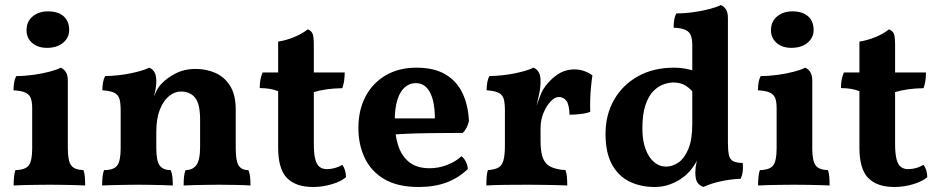

<svg xmlns="http://www.w3.org/2000/svg" viewBox="-20 -737 3739 766"><path d="M34.4 3Q34.4 -14.8 35.9 -30.5Q37.4 -46.2 41.5 -58.3Q81.5 -59.3 94.9 -77.3Q108.4 -95.3 108.4 -145.3V-306.2Q108.4 -329.7 103.1 -344.7Q97.8 -359.6 81.8 -367.4Q65.8 -375.1 33.9 -376.7Q33.9 -391.9 36.2 -406.6Q38.4 -421.3 45 -433.5Q78.3 -433.5 113.9 -438.5Q149.5 -443.5 178.6 -451.3Q207.7 -459 221.8 -467Q235 -461.9 242.8 -449.5Q250.6 -437.1 250.6 -414.5V-145.3Q250.6 -95.3 263.9 -77.3Q277.1 -59.3 313.3 -58.3Q317.3 -46.2 318.6 -29.8Q319.8 -13.4 319.8 3Q305.4 2 282.3 1.5Q259.1 1 232 0.5Q204.9 0 177.6 0Q150.8 0 122.9 0.5Q95.1 1 72 1.5Q48.8 2 34.4 3ZM167.3 -546.1Q130.8 -546.1 108.4 -565.7Q85.9 -585.3 85.9 -616.1Q85.9 -651.9 110.7 -671.8Q135.4 -691.7 171 -691.7Q211.6 -691.7 233.8 -672.1Q256 -652.5 256 -617.1Q256 -586.8 231.8 -566.4Q207.5 -546.1 167.3 -546.1Z M461.4 -208.8V-296.3Q461.4 -325 456.9 -341.5Q452.4 -358.1 437 -366.4Q421.5 -374.6 388.5 -376.7Q388.5 -391.9 390.7 -406.6Q393 -421.3 399.6 -433.5Q453 -434.5 502.4 -444.7Q551.8 -455 575.3 -467Q588.5 -461.9 596.1 -449.3Q603.6 -436.6 603.6 -412.6ZM920.5 -145.3Q920.5 -94.8 932.1 -76.6Q943.8 -58.3 971.1 -58.3Q976.2 -45.6 977.8 -31.2Q979.3 -16.7 979.3 3Q957.3 1.5 922.5 0.8Q887.7 0 854.6 0Q833 0 805.3 0.5Q777.6 1 752.8 1.5Q728.1 2 712.6 3Q712.6 -14.7 713.9 -29.9Q715.2 -45.1 720.2 -58.3Q748.4 -58.3 763.3 -78.1Q778.3 -97.9 778.3 -151V-259.7Q778.3 -323.4 758 -347.6Q737.8 -371.8 701.5 -371.8Q676.5 -371.8 654.2 -353.4Q631.8 -335.1 617.7 -299.6Q603.6 -264.2 603.6 -211V-145.3Q603.6 -94.2 617.3 -76.3Q631 -58.3 661.1 -58.3Q666.7 -44.1 668 -29.9Q669.3 -15.7 669.3 3Q654.7 2 631.1 1.5Q607.4 1 581.5 0.5Q555.6 0 532.5 0Q510.4 0 482.1 0.5Q453.9 1 428.1 1.5Q402.4 2 387.4 3Q387.4 -15.7 389.2 -31.7Q391 -47.7 395 -58.3Q434 -58.3 447.7 -76.8Q461.4 -95.3 461.4 -145.3V-296.3L603.6 -412.6Q603.6 -400.6 601.3 -385Q599 -369.5 594 -352.5Q599.6 -365.3 605.7 -377.3Q611.9 -389.3 621.5 -399.9Q642.2 -423.4 678.1 -442.7Q714.1 -462 761.3 -462Q803 -462 839.4 -446Q875.8 -430 898.2 -394.2Q920.5 -358.4 920.5 -299Z M1229.2 9Q1159.8 9 1124.8 -27Q1089.7 -63 1089.7 -148.2V-373.2Q1074.2 -379.3 1057.2 -382.3Q1040.1 -385.2 1016.2 -385.7Q1016.2 -403.9 1018.7 -418.1Q1021.2 -432.3 1027.8 -448H1089.7V-571.1Q1122.8 -576.1 1155.1 -589.7Q1187.4 -603.3 1207.6 -620Q1221.8 -614.4 1226.9 -603Q1232 -591.6 1232 -558.6V-448H1355.2Q1355.2 -429.6 1352.9 -414.5Q1350.6 -399.3 1345.6 -385.2Q1312.3 -384.7 1284.1 -380.7Q1255.9 -376.7 1232 -369.6V-164.5Q1232 -124.7 1237.7 -102.4Q1243.3 -80.1 1255 -71.2Q1266.7 -62.2 1284.2 -62.2Q1300.5 -62.2 1316.3 -66.7Q1332 -71.1 1345.5 -79.4Q1359.6 -60.8 1360.5 -30.3Q1341.4 -13.3 1304.4 -2.2Q1267.5 9 1229.2 9Z M1650.5 9Q1566.4 9 1513.4 -22.2Q1460.4 -53.4 1435.1 -106.9Q1409.8 -160.3 1409.8 -226.4Q1409.8 -297.2 1437.9 -351.2Q1466 -405.2 1518.3 -436.1Q1570.5 -467 1641.3 -467Q1713.1 -467 1758.4 -439.5Q1803.6 -412 1826 -363.7Q1848.3 -315.4 1850.8 -253.7Q1844.2 -224.9 1826.4 -206.7Q1801 -206.7 1764.9 -206.4Q1728.8 -206.2 1687.4 -205.7Q1646 -205.2 1603.6 -203.4Q1561.2 -201.6 1522.8 -199.1V-264.7H1714.9Q1714.9 -331.8 1695.4 -368.6Q1675.8 -405.4 1638.6 -405.4Q1615.1 -405.4 1596 -389.6Q1576.9 -373.8 1565.9 -340.2Q1554.8 -306.6 1554.8 -252.6Q1554.8 -201.5 1567.8 -158.9Q1580.8 -116.4 1611.3 -91.1Q1641.7 -65.8 1694.5 -65.8Q1729.1 -65.8 1763.2 -78.7Q1797.3 -91.6 1820.7 -113.4Q1830.3 -107.8 1838 -92.8Q1845.8 -77.8 1846.3 -62.5Q1808.6 -26.4 1760.7 -8.7Q1712.8 9 1650.5 9Z M2136.6 -173.1Q2136.6 -130.1 2146.1 -106Q2155.7 -82 2177.5 -71.4Q2199.3 -60.8 2236.1 -58.3Q2240.6 -46.1 2241.9 -29.9Q2243.1 -13.6 2243.1 3Q2226.1 2 2200.3 1.5Q2174.6 1 2145.9 0.5Q2117.1 0 2088.9 0Q2044 0 1996.1 0.5Q1948.2 1 1920.4 3Q1920.4 -17.8 1921.6 -32.5Q1922.9 -47.1 1926.4 -58.3Q1953.4 -60.3 1968.2 -68.3Q1982.9 -76.3 1988.6 -97.4Q1994.4 -118.5 1994.4 -158.3V-227H2136.6ZM2136.6 -294.6V-208.8H1994.4V-318.2L2136.6 -412.6Q2136.6 -388 2131.1 -362.5Q2125.7 -337.1 2118 -302.3ZM2114.6 -297.9Q2123 -320.6 2131.1 -343.9Q2139.2 -367.1 2146.2 -379.1Q2168.2 -414.1 2200.3 -437.1Q2232.4 -460.1 2271.9 -460.1Q2310.9 -460.1 2343.5 -436.1Q2340.4 -416.4 2337.9 -390.5Q2335.4 -364.5 2334.6 -338.5Q2333.9 -312.6 2334.9 -290.9Q2320.2 -284.8 2295.8 -282.1Q2271.4 -279.3 2252.3 -279.3Q2250.9 -319.5 2239.7 -334.7Q2228.6 -350 2208.6 -350Q2193.6 -350 2176.8 -332.3Q2159.9 -314.7 2148.3 -286.6Q2136.6 -258.5 2136.6 -225.2ZM1994.4 -208.8V-296.3Q1994.4 -325 1989.9 -341.5Q1985.4 -358.1 1970 -366.4Q1954.5 -374.6 1921.5 -376.7Q1921.5 -391.9 1923.7 -406.6Q1926 -421.3 1932.6 -433.5Q1986 -434.5 2035.4 -444.7Q2084.8 -455 2108.3 -467Q2121.5 -461.9 2129.1 -449.3Q2136.6 -436.6 2136.6 -412.6Z M2668.8 -467Q2692.1 -467 2711.5 -463.6Q2730.9 -460.1 2752.7 -453.7V-360.5Q2735.4 -382.6 2715.5 -395.2Q2695.7 -407.9 2666.9 -407.9Q2648 -407.9 2626.7 -400.2Q2605.3 -392.5 2586.2 -373.1Q2567.1 -353.6 2555 -317.5Q2542.8 -281.3 2542.8 -223.9Q2542.8 -176.6 2555.3 -142.8Q2567.8 -108.9 2589.1 -90.6Q2610.4 -72.3 2637.1 -72.3Q2662.9 -72.3 2686.7 -88.7Q2710.6 -105.1 2726.2 -142.4Q2741.9 -179.7 2741.9 -242.4L2780.8 -139.5Q2764.7 -100.7 2750.7 -79.3Q2736.8 -57.9 2724.5 -46.7Q2713.9 -34.9 2694.4 -22Q2674.9 -9.2 2649 -0.1Q2623 9 2592.2 9Q2534.7 9 2490.4 -13.2Q2446 -35.4 2420.9 -82Q2395.8 -128.7 2395.8 -202.6Q2395.8 -279.3 2429.9 -338.9Q2464 -398.5 2525.5 -432.8Q2587 -467 2668.8 -467ZM2884.1 -167.3Q2884.1 -136 2888.1 -118.4Q2892.1 -100.8 2904.8 -94.1Q2917.5 -87.3 2943 -86.8Q2945.1 -70.5 2943.3 -54.1Q2941.5 -37.7 2934.4 -23.6Q2898.4 -22.6 2858.6 -14.3Q2818.8 -6.1 2785.9 9Q2769.6 2.4 2761.9 -9.7Q2754.1 -21.8 2754.1 -48.5Q2754.1 -68.5 2758.6 -88.2Q2763.2 -107.8 2770.7 -135ZM2884.1 -570.8V-129.6H2741.9V-570.8ZM2855.3 -717Q2868.5 -711.9 2876.3 -699.5Q2884.1 -687.1 2884.1 -664.5V-537H2741.9V-556.2Q2741.9 -579.7 2736.6 -594.7Q2731.3 -609.6 2715.3 -617.4Q2699.3 -625.1 2667.4 -626.7Q2667.4 -641.9 2669.7 -656.6Q2671.9 -671.3 2678.5 -683.5Q2711.8 -683.5 2747.1 -688.5Q2782.5 -693.5 2811.9 -701.3Q2841.2 -709 2855.3 -717Z M3004.4 3Q3004.4 -14.8 3005.9 -30.5Q3007.4 -46.2 3011.5 -58.3Q3051.5 -59.3 3064.9 -77.3Q3078.4 -95.3 3078.4 -145.3V-306.2Q3078.4 -329.7 3073.1 -344.7Q3067.8 -359.6 3051.8 -367.4Q3035.8 -375.1 3003.9 -376.7Q3003.9 -391.9 3006.2 -406.6Q3008.4 -421.3 3015 -433.5Q3048.3 -433.5 3083.9 -438.5Q3119.5 -443.5 3148.6 -451.3Q3177.7 -459 3191.8 -467Q3205 -461.9 3212.8 -449.5Q3220.6 -437.1 3220.6 -414.5V-145.3Q3220.6 -95.3 3233.9 -77.3Q3247.1 -59.3 3283.3 -58.3Q3287.3 -46.2 3288.6 -29.8Q3289.8 -13.4 3289.8 3Q3275.4 2 3252.3 1.5Q3229.1 1 3202 0.5Q3174.9 0 3147.6 0Q3120.8 0 3092.9 0.5Q3065.1 1 3042 1.5Q3018.8 2 3004.4 3ZM3137.3 -546.1Q3100.8 -546.1 3078.4 -565.7Q3055.9 -585.3 3055.9 -616.1Q3055.9 -651.9 3080.7 -671.8Q3105.4 -691.7 3141 -691.7Q3181.6 -691.7 3203.8 -672.1Q3226 -652.5 3226 -617.1Q3226 -586.8 3201.8 -566.4Q3177.5 -546.1 3137.3 -546.1Z M3548.2 9Q3478.8 9 3443.8 -27Q3408.7 -63 3408.7 -148.2V-373.2Q3393.2 -379.3 3376.2 -382.3Q3359.1 -385.2 3335.2 -385.7Q3335.2 -403.9 3337.7 -418.1Q3340.2 -432.3 3346.8 -448H3408.7V-571.1Q3441.8 -576.1 3474.1 -589.7Q3506.4 -603.3 3526.6 -620Q3540.8 -614.4 3545.9 -603Q3551 -591.6 3551 -558.6V-448H3674.2Q3674.2 -429.6 3671.9 -414.5Q3669.6 -399.3 3664.6 -385.2Q3631.3 -384.7 3603.1 -380.7Q3574.9 -376.7 3551 -369.6V-164.5Q3551 -124.7 3556.7 -102.4Q3562.3 -80.1 3574 -71.2Q3585.7 -62.2 3603.2 -62.2Q3619.5 -62.2 3635.3 -66.7Q3651 -71.1 3664.5 -79.4Q3678.6 -60.8 3679.5 -30.3Q3660.4 -13.3 3623.4 -2.2Q3586.5 9 3548.2 9Z"/></svg>

Font: Vollkorn
Style: Regular
Weight: 400
Designer: Friedrich Althausen
Foundry: Friedrich Althausen
Version: Version 5.001